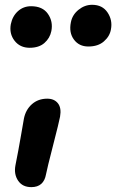

<svg xmlns="http://www.w3.org/2000/svg" viewBox="-20 -766 482 796"><path d="M346.2 -573.2Q307.6 -573.2 286.4 -602.1Q265.1 -630.9 273.9 -673.8Q279.8 -704.6 305.4 -725.3Q331.1 -746.1 361.8 -746.1Q404.8 -746.1 426 -714.1Q447.3 -682.1 439.9 -644Q435.1 -615.7 410.9 -594.5Q386.7 -573.2 346.2 -573.2ZM103 -567.9Q63 -567.9 40.3 -597.2Q17.6 -626.5 24.9 -666Q31.7 -699.2 54.4 -719.7Q77.1 -740.2 108.9 -740.2Q156.7 -740.2 178.7 -708.5Q200.7 -676.8 192.9 -637.2Q187 -607.9 164.3 -587.9Q141.6 -567.9 103 -567.9ZM109.9 9.8Q73.2 9.8 55.2 -16.8Q37.1 -43.5 43.9 -80.1Q56.2 -141.1 66.7 -202.6Q77.1 -264.2 79.1 -273.9Q86.4 -311 112.3 -334Q138.2 -356.9 175.8 -356.9Q205.1 -356.9 220.2 -337.6Q235.4 -318.4 229 -282.2Q225.1 -260.7 200.2 -164.1Q175.3 -67.4 170.9 -43.9Q161.6 9.8 109.9 9.8Z"/></svg>

Font: Shantell Sans Irregular
Style: Italic
Weight: 600
Italic angle: -11.31°
Designer: Stephen Nixon, Anya Danilova, Shantell Martin
Foundry: Arrow Type
Version: Version 1.006;[9816181b4]